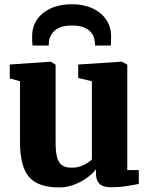

<svg xmlns="http://www.w3.org/2000/svg" viewBox="-20 -852 689 884"><path d="M490 10Q453.5 10 437.8 -6Q422 -22 422 -51V-73Q407 -52.5 380.2 -33.2Q353.5 -14 320.5 -1.5Q287.5 11 253 11Q155 11 113.5 -37.5Q72 -86 72 -200V-478L25 -491V-555L213 -568H214L236 -554V-196Q236 -152.5 243 -127.2Q250 -102 266 -91Q282 -80 309 -80Q333 -80 351.2 -86.5Q369.5 -93 382.5 -101.8Q395.5 -110.5 403 -118V-478L340 -493V-555L539 -568H542L566 -554V-69H619V-5Q600.5 -1.5 566.8 4.2Q533 10 490 10ZM311.5 -832.5Q365 -832.5 405.5 -813.8Q446 -795 468.8 -761.8Q491.5 -728.5 491.5 -685Q491.5 -675.5 491 -662.5Q490.5 -649.5 490.5 -642.5H417.5Q418 -646.5 417.5 -651.8Q417 -657 416 -663Q414 -681.5 403.2 -697.8Q392.5 -714 370.2 -724.2Q348 -734.5 311.5 -734.5Q274.5 -734.5 252.2 -724Q230 -713.5 219.2 -697.2Q208.5 -681 205.5 -662.5Q205 -657 204.8 -651.8Q204.5 -646.5 204.5 -642.5H130Q128.5 -649.5 128.2 -662.5Q128 -675.5 128 -686Q128 -729 150.5 -762Q173 -795 214.2 -813.8Q255.5 -832.5 311.5 -832.5Z"/></svg>

Font: Merriweather Light 18pt Black
Style: Regular
Weight: 900
Version: Version 2.100